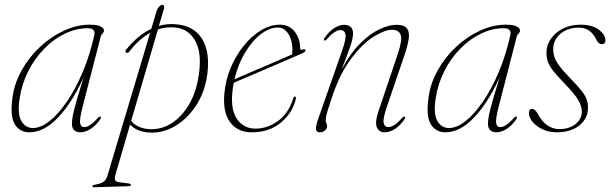

<svg xmlns="http://www.w3.org/2000/svg" viewBox="-20 -550 2572 809"><path d="M328.5 -101.5Q315 -49.5 317.5 -32Q320 -14.5 335 -14.5Q346 -14.5 359.2 -22.8Q372.5 -31 392 -53Q399.5 -60.5 403.5 -58.5Q407.5 -56.5 403 -48.5Q384.5 -21 361.8 -6.8Q339 7.5 318.5 7.5Q303 7.5 293 -1Q283 -9.5 283 -29.5Q283 -42.5 287 -63.5Q291 -84.5 301.8 -122.5Q312.5 -160.5 332.5 -224.5Q283.5 -116.5 224.2 -54.5Q165 7.5 104 7.5Q63.5 7.5 42.5 -26Q21.5 -59.5 32.5 -138.5Q40.5 -199 71.5 -254.2Q102.5 -309.5 149 -352.8Q195.5 -396 249.8 -421Q304 -446 358 -446Q389 -446 403.5 -438.8Q418 -431.5 418 -422Q418 -414.5 412 -408.8Q406 -403 404.5 -396.5ZM63 -136.5Q52.5 -69.5 70 -40Q87.5 -10.5 119 -10.5Q151 -10.5 188 -39.2Q225 -68 261.2 -120.8Q297.5 -173.5 328 -245.2Q358.5 -317 377.5 -402.5Q383 -431 350.5 -431Q300.5 -431 253 -408Q205.5 -385 165.8 -344.2Q126 -303.5 99 -250Q72 -196.5 63 -136.5Z M525 -333Q518.5 -324 512 -328Q504.5 -333.5 513 -342.5Q561 -402 617.5 -428.5L639.5 -502.5Q643 -514 650.5 -521.8Q658 -529.5 663.5 -529.5Q675.5 -529.5 670.5 -511.5L649.5 -441Q686 -451.5 724 -447.5Q797.5 -441 831.5 -386.2Q865.5 -331.5 853.5 -237.5Q843.5 -162.5 806.5 -105.8Q769.5 -49 717.2 -18.5Q665 12 608 8.5Q556 5 528 -25L466 187.5Q462 202 465.2 209.2Q468.5 216.5 484 218L522.5 223Q531.5 224 531.5 228.5Q531.5 234 523.5 234.5L377 239Q369.5 239.5 369.5 234.5Q369.5 230 376 229Q403.5 224.5 415.2 216.5Q427 208.5 432 192.5L612.5 -411.5Q566 -386 525 -333ZM608 -6Q656.5 -2.5 700.5 -29.2Q744.5 -56 776 -109Q807.5 -162 818 -237Q831 -329 802.2 -378.8Q773.5 -428.5 719 -434Q681.5 -438 645.5 -426L532.5 -40.5Q558.5 -9.5 608 -6Z M1226.5 -133.5Q1213 -75 1164 -33.8Q1115 7.5 1040 7.5Q981.5 7.5 949.8 -34.8Q918 -77 925.5 -156.5Q930.5 -213.5 952.5 -265.5Q974.5 -317.5 1007.8 -358.2Q1041 -399 1080.2 -422.5Q1119.5 -446 1159.5 -446Q1199 -446 1221.8 -416.5Q1244.5 -387 1244.5 -348Q1244.5 -337 1257 -341.5Q1266.5 -344.5 1267 -337.5Q1267.5 -331.5 1253 -325Q1241.5 -320 1214.2 -308.2Q1187 -296.5 1151.5 -281.2Q1116 -266 1079.5 -250.2Q1043 -234.5 1012.2 -221.5Q981.5 -208.5 965 -201.5Q961 -181.5 959 -161.5Q951.5 -85.5 979.8 -46.8Q1008 -8 1056.5 -8Q1106 -8 1150.8 -39.8Q1195.5 -71.5 1215.5 -135.5Q1217.5 -143 1222.5 -143Q1228.5 -143 1226.5 -133.5ZM1150.5 -434Q1115.5 -434 1079 -406Q1042.5 -378 1012.8 -328.8Q983 -279.5 968 -216Q987.5 -224.5 1020 -238.5Q1052.5 -252.5 1089 -268Q1125.5 -283.5 1158.2 -297.8Q1191 -312 1210.5 -320.5Q1212 -327.5 1212 -341.5Q1212 -380.5 1194.8 -407.2Q1177.5 -434 1150.5 -434Z M1346.5 -379.5Q1342.5 -381.5 1347 -389.5Q1366 -417.5 1388 -431.5Q1410 -445.5 1430.5 -445.5Q1447 -445.5 1457.2 -436.8Q1467.5 -428 1467.5 -408.5Q1467.5 -387.5 1454.2 -349.5Q1441 -311.5 1419 -257Q1456.5 -326 1498.2 -367.5Q1540 -409 1579.8 -427.2Q1619.5 -445.5 1650 -445.5Q1683.5 -445.5 1695 -429.8Q1706.5 -414 1702 -385.2Q1697.5 -356.5 1684 -317L1608 -94Q1592.5 -47.5 1596.8 -31Q1601 -14.5 1616 -14.5Q1626.5 -14.5 1640.5 -22.5Q1654.5 -30.5 1674 -53Q1681.5 -60.5 1685.5 -58.5Q1689.5 -56.5 1685 -48.5Q1666.5 -21 1644.5 -6.8Q1622.5 7.5 1601.5 7.5Q1576.5 7.5 1567.8 -14Q1559 -35.5 1574.5 -80.5L1656 -322.5Q1676 -381.5 1668.2 -403Q1660.5 -424.5 1631.5 -424.5Q1601 -424.5 1554.8 -395.8Q1508.5 -367 1460.8 -304.5Q1413 -242 1379 -141Q1367 -104.5 1361.2 -85.8Q1355.5 -67 1354 -58.2Q1352.5 -49.5 1352.5 -44Q1352.5 -35 1355.2 -30.5Q1358 -26 1358 -18Q1358 -7.5 1348.8 0Q1339.5 7.5 1327.5 7.5Q1313.5 7.5 1311.5 -4.8Q1309.5 -17 1320 -47L1421.5 -336.5Q1439.5 -387.5 1435.5 -405.5Q1431.5 -423.5 1415 -423.5Q1404.5 -423.5 1391 -415.5Q1377.5 -407.5 1358 -385.5Q1350.5 -377.5 1346.5 -379.5Z M2081.5 -101.5Q2068 -49.5 2070.5 -32Q2073 -14.5 2088 -14.5Q2099 -14.5 2112.2 -22.8Q2125.5 -31 2145 -53Q2152.5 -60.5 2156.5 -58.5Q2160.5 -56.5 2156 -48.5Q2137.5 -21 2114.8 -6.8Q2092 7.5 2071.5 7.5Q2056 7.5 2046 -1Q2036 -9.5 2036 -29.5Q2036 -42.5 2040 -63.5Q2044 -84.5 2054.8 -122.5Q2065.5 -160.5 2085.5 -224.5Q2036.5 -116.5 1977.2 -54.5Q1918 7.5 1857 7.5Q1816.5 7.5 1795.5 -26Q1774.5 -59.5 1785.5 -138.5Q1793.5 -199 1824.5 -254.2Q1855.5 -309.5 1902 -352.8Q1948.5 -396 2002.8 -421Q2057 -446 2111 -446Q2142 -446 2156.5 -438.8Q2171 -431.5 2171 -422Q2171 -414.5 2165 -408.8Q2159 -403 2157.5 -396.5ZM1816 -136.5Q1805.5 -69.5 1823 -40Q1840.5 -10.5 1872 -10.5Q1904 -10.5 1941 -39.2Q1978 -68 2014.2 -120.8Q2050.5 -173.5 2081 -245.2Q2111.5 -317 2130.5 -402.5Q2136 -431 2103.5 -431Q2053.5 -431 2006 -408Q1958.5 -385 1918.8 -344.2Q1879 -303.5 1852 -250Q1825 -196.5 1816 -136.5Z M2336.5 -6Q2377.5 -6 2404.5 -27Q2431.5 -48 2431.5 -80.5Q2431.5 -102 2417 -127.5Q2402.5 -153 2357.5 -199.5Q2327 -231 2310.8 -251.8Q2294.5 -272.5 2288.5 -289.8Q2282.5 -307 2282.5 -328Q2282.5 -360 2301.2 -386.8Q2320 -413.5 2352.2 -429.8Q2384.5 -446 2425.5 -446Q2475 -446 2503 -425Q2531 -404 2531 -380Q2531 -364 2515 -364Q2501.5 -364 2492 -384Q2468.5 -433.5 2419.5 -433.5Q2371.5 -433.5 2341.2 -407.5Q2311 -381.5 2311 -343Q2311 -326 2316 -310Q2321 -294 2336.5 -273Q2352 -252 2383 -220Q2413 -189.5 2429.2 -169Q2445.5 -148.5 2451.5 -132Q2457.5 -115.5 2457.5 -96.5Q2457.5 -50.5 2421.2 -21.5Q2385 7.5 2325 7.5Q2293 7.5 2266.5 -5Q2240 -17.5 2224.2 -36.2Q2208.5 -55 2208.5 -74.5Q2208.5 -91 2222 -91Q2227.5 -91 2233.5 -86.5Q2239.5 -82 2246.5 -69.5Q2265 -35.5 2288 -20.8Q2311 -6 2336.5 -6Z"/></svg>

Font: Fraunces 72pt Thin
Style: Italic
Weight: 100
Italic angle: -16°
Version: Version 1.000;[b76b70a41]